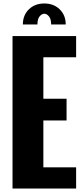

<svg xmlns="http://www.w3.org/2000/svg" viewBox="-20 -1087 474 1107"><path d="M52.2 0V-878.9H418.9V-756.8H230V-517.6H363.8V-392.6H230V-122.1H418.9V0ZM195.8 -945.8H111.8Q111.8 -999.5 146.5 -1033.2Q181.2 -1066.9 235.4 -1066.9Q289.6 -1066.9 324.2 -1033.2Q358.9 -999.5 358.9 -945.8H274.9Q274.9 -977.5 262.2 -992.7Q249.5 -1007.8 235.4 -1007.8Q221.2 -1007.8 208.5 -992.7Q195.8 -977.5 195.8 -945.8Z"/></svg>

Font: Oswald-Bold
Style: Bold
Weight: 700
Designer: vernon adams
Foundry: vernon adams
Version: Version 2.002; ttfautohint (v0.92.18-e454-dirty) -l 8 -r 50 